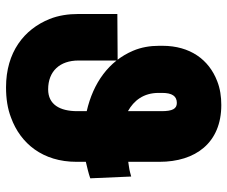

<svg xmlns="http://www.w3.org/2000/svg" viewBox="-80 -682 771 652"><g transform="rotate(90 306.0 -355.5)"><path d="M27 -236C27 -201 32 -168 44 -138C79 -51 157 10 276 10C314 10 348 5 379 -7C467 -39 529 -115 529 -229V-261C546 -265 568 -270 585 -276L579 -415L564 -411C553 -408 541 -407 529 -405V-511C529 -633 465 -721 336 -721C308 -721 280 -717 255 -707C182 -679 135 -615 135 -521V-510C135 -479 140 -449 152 -421C187 -339 261 -286 357 -264V-232C357 -172 334 -133 283 -133C221 -133 185 -173 185 -236V-369L27 -368ZM295 -508V-520C295 -554 306 -570 329 -570C349 -570 357 -555 357 -518V-404C321 -424 295 -457 295 -508Z"/></g></svg>

Font: Asimov Pro
Style: Ult
Weight: 900
Designer: Google
Version: Version 2.000980; 2014